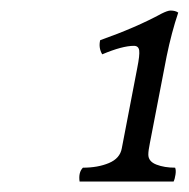

<svg xmlns="http://www.w3.org/2000/svg" viewBox="-20 -708 358 364"><path d="M233.9 -621.1Q211.9 -621.1 173.8 -605Q166.5 -617.2 169.9 -631.8Q237.8 -655.8 286.1 -682.1Q297.9 -688 303.2 -688Q312.5 -688 317.9 -684.1Q305.2 -646.5 295.9 -601.1L264.2 -437Q261.2 -422.4 261.2 -415Q261.2 -401.9 276.4 -396Q291.5 -390.1 312 -390.1Q314 -385.3 312.7 -377Q311.5 -368.7 309.1 -363.8H130.9Q128.4 -381.3 137.2 -390.1Q165.5 -390.1 186.5 -398.9Q207.5 -407.7 210.9 -426.8L240.2 -579.1Q245.1 -603.5 243.9 -612.3Q242.7 -621.1 233.9 -621.1Z"/></svg>

Font: Common Serif
Style: Italic
Weight: 400
Italic angle: -12°
Designer: Philipp H. Poll, Khaled Hosny
Foundry: Stefan Peev, Context Ltd.
Version: Version 1.026